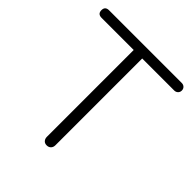

<svg xmlns="http://www.w3.org/2000/svg" viewBox="-193 -838 976 976"><g transform="rotate(45 295.0 -350.0)"><path d="M34.2 -705.1H556.2Q568.4 -705.1 576.2 -697.5Q584 -689.9 584 -678Q584 -666 575.9 -658.4Q567.9 -650.9 556.2 -650.9H326.2V-26.9Q326.2 -12.7 317.6 -3.9Q309.1 4.9 294.9 4.9Q280.8 4.9 272.9 -4.2Q265.1 -13.2 265.1 -26.9V-650.9H34.2Q5.9 -650.9 5.9 -678Q5.9 -705.1 34.2 -705.1Z"/></g></svg>

Font: Nunito-Light
Style: Regular
Weight: 300
Designer: Vernon Adams
Foundry: newtypography
Version: Version 3.000